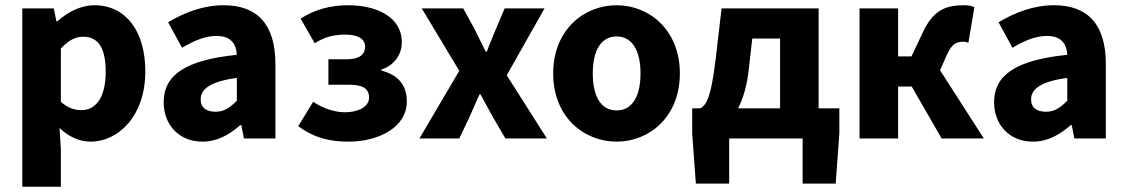

<svg xmlns="http://www.w3.org/2000/svg" viewBox="-20 -528 4295 732"><path d="M65 184H212V39L207 -40C242 -7 282 12 325 12C432 12 534 -86 534 -256C534 -409 460 -508 340 -508C288 -508 238 -482 199 -447H195L185 -496H65ZM291 -108C266 -108 238 -116 212 -140V-343C241 -374 267 -388 297 -388C356 -388 383 -343 383 -254C383 -152 342 -108 291 -108Z M752 12C808 12 854 -14 896 -51H900L910 0H1030V-284C1030 -436 960 -508 833 -508C755 -508 684 -481 621 -443L674 -346C722 -374 763 -391 805 -391C859 -391 880 -363 883 -319C687 -299 604 -242 604 -138C604 -54 661 12 752 12ZM802 -102C767 -102 745 -117 745 -149C745 -187 779 -217 883 -231V-144C857 -118 835 -102 802 -102Z M1309 12C1421 12 1531 -41 1531 -141C1531 -208 1494 -243 1434 -259V-263C1488 -280 1512 -326 1512 -366C1512 -465 1414 -508 1307 -508C1241 -508 1180 -492 1126 -457L1180 -363C1218 -388 1255 -396 1297 -396C1346 -396 1372 -379 1372 -350C1372 -319 1348 -302 1302 -302H1232V-205H1311C1363 -205 1387 -190 1387 -156C1387 -121 1347 -100 1295 -100C1260 -100 1215 -112 1174 -140L1117 -47C1181 0 1242 12 1309 12Z M1579 0H1731L1770 -82C1782 -111 1796 -140 1808 -168H1812C1828 -140 1843 -110 1859 -82L1907 0H2065L1912 -241L2056 -496H1904L1870 -416C1859 -388 1846 -359 1836 -331H1832C1818 -359 1803 -388 1790 -416L1746 -496H1588L1731 -258Z M2331 12C2456 12 2572 -83 2572 -248C2572 -413 2456 -508 2331 -508C2205 -508 2089 -413 2089 -248C2089 -83 2205 12 2331 12ZM2331 -107C2270 -107 2240 -162 2240 -248C2240 -334 2270 -389 2331 -389C2391 -389 2422 -334 2422 -248C2422 -162 2391 -107 2331 -107Z M2760 0H3040V172H3166L3180 -19V-115H3101V-496H2731L2708 -299C2691 -159 2674 -128 2650 -115H2619V-19L2633 172H2760ZM2835 -266 2848 -381H2954V-115H2794C2813 -152 2828 -201 2835 -266Z M3257 0H3404V-198H3456L3570 0H3731L3564 -260L3590 -319C3609 -362 3628 -369 3653 -369C3660 -369 3666 -367 3672 -365L3695 -501C3682 -506 3669 -508 3655 -508C3584 -508 3537 -488 3498 -404L3455 -313H3404V-496H3257Z M3918 12C3974 12 4020 -14 4062 -51H4066L4076 0H4196V-284C4196 -436 4126 -508 3999 -508C3921 -508 3850 -481 3787 -443L3840 -346C3888 -374 3929 -391 3971 -391C4025 -391 4046 -363 4049 -319C3853 -299 3770 -242 3770 -138C3770 -54 3827 12 3918 12ZM3968 -102C3933 -102 3911 -117 3911 -149C3911 -187 3945 -217 4049 -231V-144C4023 -118 4001 -102 3968 -102Z"/></svg>

Font: Giro Sans Regular
Style: Bold
Weight: 700
Designer: Paul D. Hunt
Foundry: Adobe Systems Incorporated
Version: Version 1.000;PS 1.0;hotconv 1.0.88;makeotf.lib2.5.647800